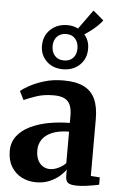

<svg xmlns="http://www.w3.org/2000/svg" viewBox="-62 -977 650 1030"><g transform="rotate(5 263.0 -462.0)"><path d="M172.5 10.5Q129.5 10.5 94.2 -7.5Q59 -25.5 38 -60.2Q17 -95 17 -144.5Q17 -191.5 43 -225.2Q69 -259 112.8 -280.2Q156.5 -301.5 211.5 -311.8Q266.5 -322 325 -322.5V-362Q325 -395 316 -417.2Q307 -439.5 285.8 -451Q264.5 -462.5 226.5 -462.5Q172.5 -462.5 131.5 -448.2Q90.5 -434 67 -423L43.5 -469.5Q58 -482.5 90.5 -500.5Q123 -518.5 169.2 -532.5Q215.5 -546.5 271.5 -546.5Q339 -546.5 381 -526Q423 -505.5 442.5 -463.2Q462 -421 462 -355V-48.5L510.5 -45.5V-6Q499.5 -3.5 479.8 0.2Q460 4 437 6.8Q414 9.5 392.5 9.5Q359.5 9.5 345 0.2Q330.5 -9 330.5 -38.5V-72Q320 -55.5 297.8 -36Q275.5 -16.5 244 -3Q212.5 10.5 172.5 10.5ZM240 -66.5Q261 -66.5 284.8 -77.5Q308.5 -88.5 325 -106V-275.5Q270 -275 234.2 -260Q198.5 -245 181.2 -219.5Q164 -194 164 -161Q164 -131.5 173.8 -110.2Q183.5 -89 200.8 -77.8Q218 -66.5 240 -66.5ZM262.5 -606Q208 -606 173.8 -639.5Q139.5 -673 140 -723.5Q140.5 -776.5 176.2 -810.2Q212 -844 268 -844Q299.5 -844 324.5 -830.5L399 -934L456 -886Q447 -873 431.5 -857.8Q416 -842.5 397.5 -828.2Q379 -814 361 -802.5Q388.5 -771 388 -726Q388 -673.5 352.8 -639.8Q317.5 -606 262.5 -606ZM264 -653.5Q295 -653.5 313 -672.5Q331 -691.5 331 -723.5Q331 -755 313.8 -775.5Q296.5 -796 264.5 -796Q234 -796 215.5 -776.8Q197 -757.5 197 -725Q197 -694 214.5 -673.8Q232 -653.5 264 -653.5Z"/></g></svg>

Font: Merriweather 72pt
Style: Bold
Weight: 700
Version: Version 2.100